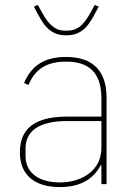

<svg xmlns="http://www.w3.org/2000/svg" viewBox="-20 -750 549 782"><path d="M250 -606C215 -606 192 -617 172 -637C152 -657 137 -687 118 -723L134 -730L149 -703C166 -671 181 -652 197 -641C212 -629 227 -625 250 -625C271 -625 288 -629 304 -641C319 -652 334 -671 351 -703L366 -730L382 -723C363 -687 348 -657 328 -637C308 -617 283 -606 250 -606ZM249 -518C154 -518 106 -477 78 -412L96 -404C124 -471 173 -499 249 -499C344 -499 393 -453 393 -349V-275H251C179 -275 131 -259 102 -234C73 -209 61 -171 61 -130C61 -38 120 12 224 12C317 12 365 -29 390 -77H393V0H414V-352C414 -460 360 -518 249 -518ZM393 -148C393 -101 373 -66 342 -43C311 -19 269 -7 224 -7C141 -7 84 -44 84 -115V-145C84 -212 133 -257 252 -257H393V-148Z"/></svg>

Font: Plexus Sans Thin
Style: Regular
Weight: 250
Version: Version 2.001;PS 002.001;hotconv 1.0.70;makeotf.lib2.5.58329